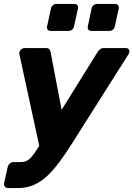

<svg xmlns="http://www.w3.org/2000/svg" viewBox="-37 -764 677 975"><path d="M4 191Q-7 191 -12.5 183.5Q-18 176 -16 165L2 85Q4 74 13 66.5Q22 59 32 59H67Q86 59 99 52.5Q112 46 125 30.5Q138 15 155 -12L458 -499Q464 -509 471.5 -514.5Q479 -520 492 -520H602Q611 -520 616 -514.5Q621 -509 620 -501Q619 -494 614 -486L324 -28Q293 21 263 61Q233 101 201.5 130.5Q170 160 134 175.5Q98 191 54 191ZM165 -11 62 -486Q59 -499 65 -507Q68 -512 74.5 -516Q81 -520 89 -520H196Q209 -520 214 -513.5Q219 -507 220 -499L290 -133ZM427 -607Q417 -607 412 -613.5Q407 -620 409 -630L428 -721Q430 -731 438 -737.5Q446 -744 456 -744H547Q557 -744 562.5 -737.5Q568 -731 566 -721L546 -630Q544 -620 536.5 -613.5Q529 -607 519 -607ZM220 -607Q210 -607 205 -613.5Q200 -620 202 -630L222 -721Q224 -731 231.5 -737.5Q239 -744 249 -744H341Q351 -744 356 -737.5Q361 -731 359 -721L339 -630Q337 -620 329.5 -613.5Q322 -607 312 -607Z"/></svg>

Font: Rubik Light
Style: Bold Italic
Weight: 700
Italic angle: -12°
Version: Version 2.104